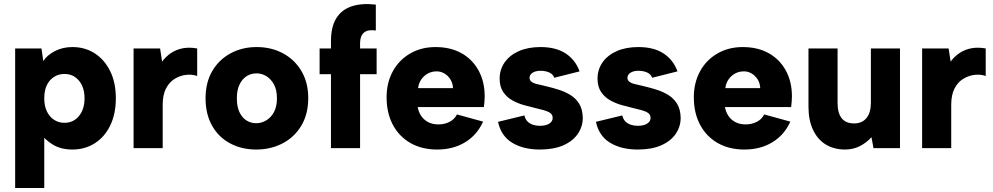

<svg xmlns="http://www.w3.org/2000/svg" viewBox="-20 -743 4982 963"><path d="M182 -77 202 -78V200H56V-500H188L197 -437Q216 -466 255 -486.5Q294 -507 343 -507Q406 -507 455 -475.5Q504 -444 532.5 -386.5Q561 -329 561 -250Q561 -172 533 -114Q505 -56 455.5 -24.5Q406 7 343 7Q285 7 244.5 -18Q204 -43 182 -77ZM404 -250Q404 -305 376 -338.5Q348 -372 303 -372Q275 -372 252 -358Q229 -344 215.5 -317Q202 -290 202 -250Q202 -211 215.5 -183.5Q229 -156 252 -141.5Q275 -127 303 -127Q348 -127 376 -161Q404 -195 404 -250Z M650 -500H783L793 -434Q812 -460 838.5 -477.5Q865 -495 897.5 -501Q930 -507 969 -500V-362Q943 -371 913 -367.5Q883 -364 856 -347.5Q829 -331 812.5 -299Q796 -267 796 -218V0H650Z M1265 7Q1192 7 1134 -24Q1076 -55 1043.5 -113Q1011 -171 1011 -250Q1011 -329 1044.5 -386.5Q1078 -444 1136.5 -475.5Q1195 -507 1267 -507Q1341 -507 1399.5 -475.5Q1458 -444 1492 -386.5Q1526 -329 1526 -251Q1526 -171 1491.5 -113Q1457 -55 1397.5 -24Q1338 7 1265 7ZM1265 -125Q1291 -125 1315 -139Q1339 -153 1354 -180.5Q1369 -208 1369 -250Q1369 -292 1354 -319.5Q1339 -347 1316 -361Q1293 -375 1267 -375Q1239 -375 1217 -361Q1195 -347 1181.5 -319.5Q1168 -292 1168 -250Q1168 -208 1181 -180.5Q1194 -153 1216 -139Q1238 -125 1265 -125Z M1640 -537Q1640 -608 1666.5 -651Q1693 -694 1743 -711Q1793 -728 1865 -720V-590Q1825 -596 1805.5 -579.5Q1786 -563 1786 -526V-500H1869V-371H1786V0H1640V-371H1583V-500H1640Z M2173 7Q2096 7 2039 -25.5Q1982 -58 1950.5 -117Q1919 -176 1919 -255Q1919 -328 1950 -385Q1981 -442 2037 -474.5Q2093 -507 2164 -507Q2239 -507 2294 -476.5Q2349 -446 2380 -390Q2411 -334 2411 -260Q2411 -248 2410 -235Q2409 -222 2407 -206H2075Q2080 -179 2094 -159.5Q2108 -140 2129.5 -129.5Q2151 -119 2179 -119Q2210 -119 2235 -132Q2260 -145 2272 -169L2403 -133Q2373 -66 2313 -29.5Q2253 7 2173 7ZM2252 -301Q2251 -326 2239 -345Q2227 -364 2208 -375Q2189 -386 2166 -385Q2143 -384 2124.5 -373.5Q2106 -363 2093 -344.5Q2080 -326 2077 -301Z M2610 -164Q2615 -144 2626.5 -133Q2638 -122 2654 -117Q2670 -112 2687 -112Q2718 -112 2735 -123Q2752 -134 2752 -151Q2752 -168 2739.5 -176.5Q2727 -185 2707 -190.5Q2687 -196 2665 -201Q2640 -207 2609 -215.5Q2578 -224 2550 -239.5Q2522 -255 2504 -281.5Q2486 -308 2486 -348Q2486 -394 2511 -430Q2536 -466 2582 -486.5Q2628 -507 2691 -507Q2768 -507 2817 -475Q2866 -443 2887 -385L2760 -353Q2755 -366 2745 -373.5Q2735 -381 2720.5 -384.5Q2706 -388 2692 -388Q2666 -388 2651 -378Q2636 -368 2636 -353Q2636 -343 2642.5 -336Q2649 -329 2660.5 -325Q2672 -321 2687.5 -318Q2703 -315 2721 -310Q2751 -303 2782.5 -293Q2814 -283 2841 -266.5Q2868 -250 2885 -222.5Q2902 -195 2903 -152Q2903 -108 2878 -71.5Q2853 -35 2805 -14Q2757 7 2688 7Q2605 7 2549 -27Q2493 -61 2478 -132Z M3101 -164Q3106 -144 3117.5 -133Q3129 -122 3145 -117Q3161 -112 3178 -112Q3209 -112 3226 -123Q3243 -134 3243 -151Q3243 -168 3230.5 -176.5Q3218 -185 3198 -190.5Q3178 -196 3156 -201Q3131 -207 3100 -215.5Q3069 -224 3041 -239.5Q3013 -255 2995 -281.5Q2977 -308 2977 -348Q2977 -394 3002 -430Q3027 -466 3073 -486.5Q3119 -507 3182 -507Q3259 -507 3308 -475Q3357 -443 3378 -385L3251 -353Q3246 -366 3236 -373.5Q3226 -381 3211.5 -384.5Q3197 -388 3183 -388Q3157 -388 3142 -378Q3127 -368 3127 -353Q3127 -343 3133.5 -336Q3140 -329 3151.5 -325Q3163 -321 3178.5 -318Q3194 -315 3212 -310Q3242 -303 3273.5 -293Q3305 -283 3332 -266.5Q3359 -250 3376 -222.5Q3393 -195 3394 -152Q3394 -108 3369 -71.5Q3344 -35 3296 -14Q3248 7 3179 7Q3096 7 3040 -27Q2984 -61 2969 -132Z M3714 7Q3637 7 3580 -25.5Q3523 -58 3491.5 -117Q3460 -176 3460 -255Q3460 -328 3491 -385Q3522 -442 3578 -474.5Q3634 -507 3705 -507Q3780 -507 3835 -476.5Q3890 -446 3921 -390Q3952 -334 3952 -260Q3952 -248 3951 -235Q3950 -222 3948 -206H3616Q3621 -179 3635 -159.5Q3649 -140 3670.5 -129.5Q3692 -119 3720 -119Q3751 -119 3776 -132Q3801 -145 3813 -169L3944 -133Q3914 -66 3854 -29.5Q3794 7 3714 7ZM3793 -301Q3792 -326 3780 -345Q3768 -364 3749 -375Q3730 -386 3707 -385Q3684 -384 3665.5 -373.5Q3647 -363 3634 -344.5Q3621 -326 3618 -301Z M4494 0H4361L4351 -55Q4326 -27 4292.5 -10Q4259 7 4219 7Q4163 7 4122 -18Q4081 -43 4058 -91.5Q4035 -140 4035 -208V-500H4181V-226Q4181 -176 4201.5 -150Q4222 -124 4264 -124Q4304 -124 4326 -151Q4348 -178 4348 -228V-500H4494Z M4605 -500H4738L4748 -434Q4767 -460 4793.5 -477.5Q4820 -495 4852.5 -501Q4885 -507 4924 -500V-362Q4898 -371 4868 -367.5Q4838 -364 4811 -347.5Q4784 -331 4767.5 -299Q4751 -267 4751 -218V0H4605Z"/></svg>

Font: Albert Sans ExtraBold
Style: Regular
Weight: 800
Designer: Andreas Rasmussen
Foundry: a.Foundry
Version: Version 1.025